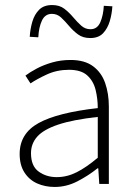

<svg xmlns="http://www.w3.org/2000/svg" viewBox="-20 -730 531 762"><path d="M197 12Q159 12 127.5 -2Q96 -16 77 -45.5Q58 -75 58 -119Q58 -200 133 -241.5Q208 -283 368 -301Q368 -338 359.5 -373Q351 -408 326.5 -430.5Q302 -453 254 -453Q206 -453 166 -434.5Q126 -416 101 -399L81 -430Q98 -443 125 -457.5Q152 -472 186.5 -482Q221 -492 260 -492Q316 -492 349.5 -467Q383 -442 397.5 -400Q412 -358 412 -307V0H374L370 -62H367Q331 -33 287.5 -10.5Q244 12 197 12ZM205 -27Q246 -27 284.5 -46.5Q323 -66 368 -104V-266Q269 -255 211 -235.5Q153 -216 128 -188Q103 -160 103 -122Q103 -71 133.5 -49Q164 -27 205 -27ZM338 -579Q309 -579 289.5 -593.5Q270 -608 254 -627Q238 -646 222.5 -660.5Q207 -675 186 -675Q159 -675 146.5 -648.5Q134 -622 132 -582L98 -584Q100 -616 108.5 -644.5Q117 -673 135.5 -691.5Q154 -710 187 -710Q216 -710 235 -695.5Q254 -681 270 -662Q286 -643 302 -628.5Q318 -614 339 -614Q366 -614 378 -641.5Q390 -669 392 -707L426 -705Q424 -674 415.5 -645.5Q407 -617 389 -598Q371 -579 338 -579Z"/></svg>

Font: Source Sans 3 Light
Style: Regular
Weight: 300
Designer: Paul D. Hunt
Foundry: Adobe
Version: Version 3.052;hotconv 1.1.0;makeotfexe 2.6.0